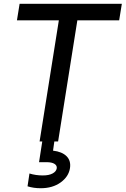

<svg xmlns="http://www.w3.org/2000/svg" viewBox="-20 -750 666 1018"><path d="M288.1 0H268.1L261.2 48.8Q308.6 54.2 332.8 78.1Q356.9 102.1 351.1 141.1Q344.2 186.5 301.5 217.3Q258.8 248 195.8 248Q157.7 248 126 237.8L136.2 169.9Q169.4 180.2 207 180.2Q239.3 180.2 258.5 169.9Q277.8 159.7 280.8 143.1Q283.2 127.9 269 118.9Q254.9 109.9 227.1 109.9H187L204.1 0H189.9L292 -642.1H69.8L84 -730H626L611.8 -642.1H390.1Z"/></svg>

Font: Sora Italic
Style: Regular
Weight: 400
Designer: Jonathan Barnbrook, Julián Moncada
Foundry: Barnbrook Fonts
Version: Version 2.000